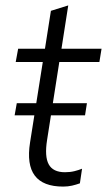

<svg xmlns="http://www.w3.org/2000/svg" viewBox="-20 -681 395 709"><path d="M213 8Q139 8 108.5 -32.5Q78 -73 91 -155L138 -452H38L47 -501H146L168 -641L232 -661L207 -501H355L347 -452H199L154 -165Q144 -103 160 -74Q176 -45 220 -45Q239 -45 255 -49Q271 -53 283 -58L275 -4Q261 1 246 4.5Q231 8 213 8ZM34 -255 42 -300H301L294 -255Z"/></svg>

Font: Mulish ExtraLight Light
Style: Italic
Weight: 300
Italic angle: -9°
Version: Version 3.603